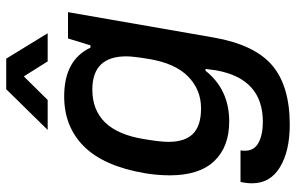

<svg xmlns="http://www.w3.org/2000/svg" viewBox="-186 -577 945 613"><g transform="rotate(-90 286.5 -270.5)"><path d="M178.2 -590.8 308.1 -723.1H405.8L486.8 -590.8H397L349.1 -667L273.9 -590.8ZM194.8 182.1Q110.8 182.1 59.3 150.9Q7.8 119.6 7.8 62Q7.8 43.9 12.2 24.9H112.8Q111.8 31.7 111.8 39.1Q111.8 68.8 137.5 82.5Q163.1 96.2 204.1 96.2Q341.3 96.2 368.2 -51.8Q369.1 -57.1 370.1 -64.9Q371.1 -72.8 371.8 -78.1Q372.6 -83.5 373 -86.9H367.2Q307.1 -11.2 205.1 -11.2Q124 -11.2 78.6 -59.1Q33.2 -106.9 33.2 -201.2Q33.2 -239.3 40 -280.8Q62.5 -411.6 125.5 -474.9Q188.5 -538.1 285.2 -538.1Q401.4 -538.1 440.9 -454.1H448.2L470.2 -525.9H554.2L473.1 -60.1Q450.2 69.8 384.3 126Q318.4 182.1 194.8 182.1ZM247.1 -101.1Q306.6 -101.1 348.9 -142.6Q391.1 -184.1 404.8 -268.1Q413.1 -317.9 413.1 -339.8Q413.1 -448.2 307.1 -448.2Q175.3 -448.2 148.9 -283.2Q140.1 -231.9 140.1 -205.1Q140.1 -152.3 166 -126.7Q191.9 -101.1 247.1 -101.1Z"/></g></svg>

Font: Archivo Medium
Style: Italic
Weight: 500
Italic angle: -10°
Designer: Hector Gatti
Foundry: Omnibus-Type
Version: Version 2.001